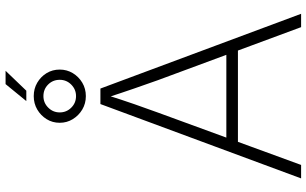

<svg xmlns="http://www.w3.org/2000/svg" viewBox="-228 -884 1111 696"><g transform="rotate(-90 328.0 -535.5)"><path d="M29.8 0 299.3 -727.5H355.5L626.5 0H578.1L385.7 -519.5Q371.6 -559.1 355.7 -605Q339.8 -650.9 321.3 -708H333Q314.9 -650.4 298.8 -604.2Q282.7 -558.1 268.6 -519.5L78.6 0ZM145.5 -229V-271H510.7V-229ZM310.1 -996.1 371.6 -1071.3H419.9L347.7 -996.1ZM328.1 -780.3Q301.3 -780.3 279.5 -793.2Q257.8 -806.2 244.6 -827.6Q231.4 -849.1 231.4 -875Q231.4 -901.4 244.6 -922.6Q257.8 -943.8 279.5 -956.5Q301.3 -969.2 328.1 -969.2Q355 -969.2 376.7 -956.5Q398.4 -943.8 411.4 -922.6Q424.3 -901.4 424.3 -875Q424.3 -849.1 411.4 -827.6Q398.4 -806.2 376.7 -793.2Q355 -780.3 328.1 -780.3ZM328.1 -815.9Q352.5 -815.9 369.9 -833.3Q387.2 -850.6 387.2 -875Q387.2 -899.9 370.1 -917Q353 -934.1 328.1 -934.1Q303.7 -934.1 286.4 -916.7Q269 -899.4 269 -875Q269 -850.6 286.1 -833.3Q303.2 -815.9 328.1 -815.9Z"/></g></svg>

Font: Inter ExtraLight
Style: Regular
Weight: 250
Designer: Rasmus Andersson
Foundry: rsms
Version: Version 4.001;git-66647c0bb